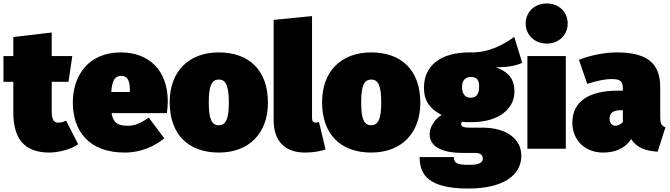

<svg xmlns="http://www.w3.org/2000/svg" viewBox="-24 -860 3874 1110"><path d="M358 -163C342 -154 326 -151 312 -151C292 -151 275 -163 275 -212V-387H372L394 -536H275V-672L53 -646V-536H-4V-387H53V-210C53 -60 115 21 259 22C310 22 382 6 428 -26Z M946 -273C946 -456 835 -557 674 -557C487 -557 397 -422 397 -268C397 -103 490 22 697 22C795 22 872 -17 926 -60L836 -180C790 -148 754 -133 719 -133C666 -133 632 -141 621 -206H941C944 -227 946 -256 946 -273ZM727 -328H619C625 -401 642 -421 678 -421C722 -421 726 -378 727 -335Z M1241 -557C1066 -557 957 -446 957 -269C957 -79 1069 22 1241 22C1416 22 1525 -90 1525 -266C1525 -457 1413 -557 1241 -557ZM1241 -400C1282 -400 1299 -365 1299 -266C1299 -174 1282 -136 1241 -136C1200 -136 1183 -170 1183 -269C1183 -362 1199 -400 1241 -400Z M1739 22C1788 22 1830 14 1858 4L1820 -155C1816 -153 1810 -151 1802 -151C1788 -151 1780 -159 1780 -175V-767L1558 -745V-165C1558 -46 1622 22 1739 22Z M2122 -557C1947 -557 1838 -446 1838 -269C1838 -79 1950 22 2122 22C2297 22 2406 -90 2406 -266C2406 -457 2294 -557 2122 -557ZM2122 -400C2163 -400 2180 -365 2180 -266C2180 -174 2163 -136 2122 -136C2081 -136 2064 -170 2064 -269C2064 -362 2080 -400 2122 -400Z M2949 -647C2882 -598 2796 -553 2689 -557C2529 -557 2427 -485 2427 -353C2427 -284 2454 -235 2529 -195C2490 -171 2460 -128 2460 -84C2460 -24 2511 24 2650 24H2722C2761 24 2767 43 2767 55C2767 70 2763 93 2691 93C2614 93 2600 82 2600 48H2402C2402 151 2454 230 2683 230C2883 230 2990 155 2990 40C2990 -56 2905 -122 2765 -122H2690C2642 -122 2642 -137 2642 -143C2642 -149 2644 -153 2650 -156C2668 -153 2684 -154 2705 -154C2856 -154 2950 -229 2950 -329C2950 -406 2916 -442 2844 -471C2916 -471 2965 -482 2995 -497ZM2697 -415C2730 -415 2746 -401 2746 -361C2746 -314 2729 -295 2696 -295C2671 -295 2647 -311 2647 -357C2647 -398 2670 -415 2697 -415Z M3137 -840C3066 -840 3015 -790 3015 -724C3015 -659 3066 -608 3137 -608C3208 -608 3258 -659 3258 -724C3258 -790 3208 -840 3137 -840ZM3247 -536H3025V0H3247Z M3793 -184V-355C3793 -492 3721 -557 3541 -557C3479 -557 3391 -542 3323 -514L3371 -375C3424 -393 3479 -403 3508 -403C3564 -403 3577 -392 3577 -343V-336H3549C3376 -336 3285 -270 3285 -151C3285 -51 3356 22 3463 22C3523 22 3585 4 3625 -56C3658 -5 3707 12 3778 17L3823 -124C3799 -133 3793 -148 3793 -184ZM3533 -133C3514 -133 3500 -150 3500 -173C3500 -208 3521 -223 3567 -223H3577V-155C3567 -143 3551 -133 3533 -133Z"/></svg>

Font: Fira Sans Ultra
Style: Regular
Weight: 950
Designer: Carrois Corporate & Edenspiekermann AG
Foundry: Carrois Corporate GbR & Edenspiekermann AG
Version: Version 4.203;PS 004.203;hotconv 1.0.88;makeotf.lib2.5.64775